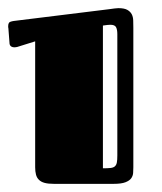

<svg xmlns="http://www.w3.org/2000/svg" viewBox="-20 -726 395 469"><path d="M22 -611.3Q21 -611.3 19.3 -610.8Q17.6 -610.4 15.1 -610.4Q10.7 -610.4 7.6 -612.3Q4.4 -614.3 3.4 -618.7L0.5 -656.7Q0 -658.2 0 -659.7V-662.6Q0 -667.5 2 -670.4Q3.9 -673.3 13.7 -674.8L247.1 -703.6Q252.4 -704.6 259.5 -705.3Q266.6 -706.1 269 -706.1Q283.7 -706.1 291 -701.9Q298.3 -697.8 301.8 -691.2Q305.2 -684.6 305.4 -675.8Q305.7 -667 305.7 -658.2V-317.4Q305.7 -310.5 305.2 -303.5Q304.7 -296.4 300.5 -290.5Q296.4 -284.7 286.4 -280.8Q276.4 -276.9 257.3 -276.9H111.8Q97.7 -276.9 88.9 -279.3Q80.1 -281.7 75 -286.9Q69.8 -292 67.9 -299.6Q65.9 -307.1 65.9 -317.4V-625ZM266.6 -642.6Q266.6 -653.8 263.4 -659.7Q260.3 -665.5 249.5 -665.5Q245.6 -665.5 241.9 -665Q238.3 -664.6 231.4 -663.6V-314.9Q243.2 -314.9 250 -315.7Q256.8 -316.4 260.5 -319.6Q264.2 -322.8 265.4 -328.9Q266.6 -335 266.6 -346.2Z"/></svg>

Font: Fascinate Inline
Style: Regular
Weight: 900
Designer: Astigmatic (AOETI)
Foundry: Astigmatic (AOETI)
Version: Version 1.000